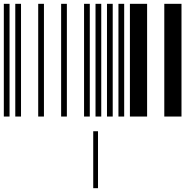

<svg xmlns="http://www.w3.org/2000/svg" viewBox="-20 -610 1000 1005"><path d="M0 0V-590H30V0ZM60 0V-590H90V0ZM180 0V-590H210V0ZM300 0V-590H330V0ZM420 0V-590H450V0ZM480 0V-590H510V0ZM540 0V-590H570V0ZM600 0V-590H630V0ZM660 0V-590H750V0ZM840 0V-590H930V0ZM468 77H493V375H468Z"/></svg>

Font: Libre Barcode 39 Extended Text
Style: Regular
Weight: 400
Version: Version 1.005; ttfautohint (v1.8.3)